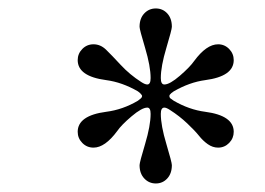

<svg xmlns="http://www.w3.org/2000/svg" viewBox="-20 -720 620 450"><path d="M162.1 -411.1Q162.1 -449.2 229 -458Q267.6 -462.9 303.2 -483.9L308.1 -487.8Q313 -491.2 313 -495.1Q313 -497.1 308.1 -502L303.2 -505.9Q266.1 -527.3 229 -532.2Q162.1 -541 162.1 -579.1Q162.1 -594.2 172.9 -605.2Q183.6 -616.2 199.2 -616.2Q215.3 -616.2 228.3 -603.8Q241.2 -591.3 262.7 -568.1Q284.2 -544.9 311 -527.8Q319.8 -522 325.2 -522Q333 -522 333 -537.1Q333 -564.5 320.1 -607.7Q307.1 -650.9 307.1 -657.2Q307.1 -676.8 318.1 -688.5Q329.1 -700.2 345.2 -700.2Q361.3 -700.2 372.1 -688.5Q382.8 -676.8 382.8 -657.2Q382.8 -650.9 369.9 -607.7Q356.9 -564.5 356.9 -537.1Q356.9 -522 365.2 -522Q377.9 -522 401.6 -542.5Q425.3 -563 435.1 -577.1Q463.9 -616.2 491.2 -616.2Q506.3 -616.2 517.1 -605.2Q527.8 -594.2 527.8 -579.1Q527.8 -541 460.9 -532.2Q424.3 -527.3 387.2 -505.9L381.8 -502Q377 -498 377 -495.1Q377 -490.2 381.8 -487.8L387.2 -483.9Q423.3 -462.9 460.9 -458Q527.8 -449.2 527.8 -411.1Q527.8 -396 517.1 -385Q506.3 -374 491.2 -374Q478.5 -374 467 -382.1Q455.6 -390.1 446.3 -401.9Q437 -413.6 418.7 -430.9Q400.4 -448.2 378.9 -461.9Q370.1 -467.8 365.2 -467.8Q356.9 -467.8 356.9 -453.1Q356.9 -425.8 369.9 -382.6Q382.8 -339.4 382.8 -333Q382.8 -313.5 372.1 -301.8Q361.3 -290 345.2 -290Q329.1 -290 318.1 -301.8Q307.1 -313.5 307.1 -333Q307.1 -339.4 320.1 -382.6Q333 -425.8 333 -453.1Q333 -467.8 325.2 -467.8Q312.5 -467.8 288.3 -447.3Q264.2 -426.8 254.9 -413.1Q226.1 -374 199.2 -374Q183.6 -374 172.9 -385Q162.1 -396 162.1 -411.1Z"/></svg>

Font: Flanker Steampunk
Style: Italic
Weight: 400
Italic angle: -12°
Designer: Alexey Kryukov, Leonardo Di Lena
Foundry: Alexey Kryukov, Leonardo Di Lena
Version: 1.210